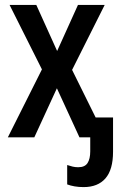

<svg xmlns="http://www.w3.org/2000/svg" viewBox="-20 -560 492 783"><path d="M321 203Q301 203 284 200Q267 197 254 192V113Q266 117 276.5 119.5Q287 122 299 122Q326 122 337 105Q348 88 348 57V0H304L212 -200L120 0H12L151 -277L19 -540H128L213 -352L298 -540H407L274 -275L370 -81H441V59Q441 132 410 167.5Q379 203 321 203Z"/></svg>

Font: Avrile Sans Condensed Medium
Style: Regular
Weight: 500
Width: 3
Designer: Monotype Design Team
Foundry: Monotype Imaging Inc.
Version: Version 2.001;September 10, 2019;FontCreator 11.5.0.2425 64-